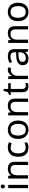

<svg xmlns="http://www.w3.org/2000/svg" viewBox="2175 -2952 787 5177"><g transform="rotate(-90 2568.5 -363.5)"><path d="M130 -737Q150 -737 165.5 -723.5Q181 -710 181 -681Q181 -653 165.5 -639Q150 -625 130 -625Q108 -625 93 -639Q78 -653 78 -681Q78 -710 93 -723.5Q108 -737 130 -737ZM173 -536V0H85V-536Z M601 -546Q697 -546 746 -499.5Q795 -453 795 -349V0H708V-343Q708 -472 588 -472Q499 -472 465 -422Q431 -372 431 -278V0H343V-536H414L427 -463H432Q458 -505 504 -525.5Q550 -546 601 -546Z M1176 10Q1105 10 1049.5 -19Q994 -48 962.5 -109Q931 -170 931 -265Q931 -364 964 -426Q997 -488 1053.5 -517Q1110 -546 1182 -546Q1223 -546 1261 -537.5Q1299 -529 1323 -517L1296 -444Q1272 -453 1240 -461Q1208 -469 1180 -469Q1022 -469 1022 -266Q1022 -169 1060.5 -117.5Q1099 -66 1175 -66Q1219 -66 1252.5 -75Q1286 -84 1314 -97V-19Q1287 -5 1254.5 2.5Q1222 10 1176 10Z M1907 -269Q1907 -136 1839.5 -63Q1772 10 1657 10Q1586 10 1530.5 -22.5Q1475 -55 1443 -117.5Q1411 -180 1411 -269Q1411 -402 1478 -474Q1545 -546 1660 -546Q1733 -546 1788.5 -513.5Q1844 -481 1875.5 -419.5Q1907 -358 1907 -269ZM1502 -269Q1502 -174 1539.5 -118.5Q1577 -63 1659 -63Q1740 -63 1778 -118.5Q1816 -174 1816 -269Q1816 -364 1778 -418Q1740 -472 1658 -472Q1576 -472 1539 -418Q1502 -364 1502 -269Z M2304 -546Q2400 -546 2449 -499.5Q2498 -453 2498 -349V0H2411V-343Q2411 -472 2291 -472Q2202 -472 2168 -422Q2134 -372 2134 -278V0H2046V-536H2117L2130 -463H2135Q2161 -505 2207 -525.5Q2253 -546 2304 -546Z M2843 -62Q2863 -62 2884 -65.5Q2905 -69 2918 -73V-6Q2904 1 2878 5.5Q2852 10 2828 10Q2786 10 2750.5 -4.5Q2715 -19 2693 -55Q2671 -91 2671 -156V-468H2595V-510L2672 -545L2707 -659H2759V-536H2914V-468H2759V-158Q2759 -109 2782.5 -85.5Q2806 -62 2843 -62Z M3275 -546Q3290 -546 3307.5 -544.5Q3325 -543 3338 -540L3327 -459Q3314 -462 3298.5 -464Q3283 -466 3269 -466Q3228 -466 3192 -443.5Q3156 -421 3134.5 -380.5Q3113 -340 3113 -286V0H3025V-536H3097L3107 -438H3111Q3137 -482 3178 -514Q3219 -546 3275 -546Z M3641 -545Q3739 -545 3786 -502Q3833 -459 3833 -365V0H3769L3752 -76H3748Q3713 -32 3674.5 -11Q3636 10 3568 10Q3495 10 3447 -28.5Q3399 -67 3399 -149Q3399 -229 3462 -272.5Q3525 -316 3656 -320L3747 -323V-355Q3747 -422 3718 -448Q3689 -474 3636 -474Q3594 -474 3556 -461.5Q3518 -449 3485 -433L3458 -499Q3493 -518 3541 -531.5Q3589 -545 3641 -545ZM3667 -259Q3567 -255 3528.5 -227Q3490 -199 3490 -148Q3490 -103 3517.5 -82Q3545 -61 3588 -61Q3656 -61 3701 -98.5Q3746 -136 3746 -214V-262Z M4257 -546Q4353 -546 4402 -499.5Q4451 -453 4451 -349V0H4364V-343Q4364 -472 4244 -472Q4155 -472 4121 -422Q4087 -372 4087 -278V0H3999V-536H4070L4083 -463H4088Q4114 -505 4160 -525.5Q4206 -546 4257 -546Z M5083 -269Q5083 -136 5015.5 -63Q4948 10 4833 10Q4762 10 4706.5 -22.5Q4651 -55 4619 -117.5Q4587 -180 4587 -269Q4587 -402 4654 -474Q4721 -546 4836 -546Q4909 -546 4964.5 -513.5Q5020 -481 5051.5 -419.5Q5083 -358 5083 -269ZM4678 -269Q4678 -174 4715.5 -118.5Q4753 -63 4835 -63Q4916 -63 4954 -118.5Q4992 -174 4992 -269Q4992 -364 4954 -418Q4916 -472 4834 -472Q4752 -472 4715 -418Q4678 -364 4678 -269Z"/></g></svg>

Font: Noto Sans Phoenician
Style: Regular
Weight: 400
Designer: Monotype Design Team
Foundry: Monotype Imaging Inc.
Version: Version 2.001; ttfautohint (v1.8.4.7-5d5b)